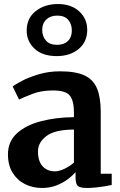

<svg xmlns="http://www.w3.org/2000/svg" viewBox="-20 -922 596 953"><path d="M19.5 -156Q19.5 -219.5 63.8 -260Q108 -300.5 182.2 -320Q256.5 -339.5 347 -340.5V-363.5Q347 -421 327 -447Q307 -473 242.5 -473Q185 -473 141.8 -456.2Q98.5 -439.5 74.5 -428L43 -492.5Q54.5 -502.5 88.8 -520.5Q123 -538.5 172.2 -553.2Q221.5 -568 278.5 -568Q355 -568 399 -547.8Q443 -527.5 461.5 -483Q480 -438.5 480 -366V-59.5H534.5V-4Q523 -1 501.5 2.5Q480 6 456 8.5Q432 11 412 11Q378 11 366.5 1Q355 -9 355 -40.5V-67.5Q342.5 -52.5 319 -34.2Q295.5 -16 262.2 -2.5Q229 11 188 11Q142.5 11 104.2 -8Q66 -27 42.8 -64.2Q19.5 -101.5 19.5 -156ZM252.5 -71.5Q274 -71.5 300.8 -84.5Q327.5 -97.5 347 -115V-279Q252.5 -278.5 210.5 -246.8Q168.5 -215 168.5 -170.5Q168.5 -121.5 191.8 -96.5Q215 -71.5 252.5 -71.5ZM261.5 -643.5Q190 -643.5 150.8 -681Q111.5 -718.5 112.5 -773Q113.5 -833 158 -867.5Q202.5 -902 267 -902Q334 -902 373.8 -865Q413.5 -828 413 -772.5Q412.5 -713.5 370 -678.5Q327.5 -643.5 261.5 -643.5ZM263.5 -699.5Q297 -699.5 316.8 -718.2Q336.5 -737 336.5 -770.5Q336.5 -802 318.8 -823.2Q301 -844.5 264 -844.5Q230 -844.5 209.8 -825.2Q189.5 -806 189.5 -773.5Q189.5 -742 208 -720.8Q226.5 -699.5 263.5 -699.5Z"/></svg>

Font: Merriweather
Style: Bold
Weight: 700
Designer: Eben Sorkin
Foundry: Eben Sorkin
Version: Version 2.100; ttfautohint (v1.7.19-72a1) -l 8 -r 50 -G 200 